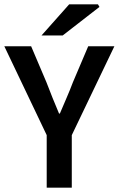

<svg xmlns="http://www.w3.org/2000/svg" viewBox="-24 -868 549 888"><path d="M192 0V-243L-4 -654H120L191 -487Q205 -450 219 -415.5Q233 -381 249 -343H253Q269 -381 284 -415.5Q299 -450 313 -487L384 -654H505L308 -243V0ZM168 -704 296 -848H429L436 -836L266 -704Z"/></svg>

Font: Source Sans 3 SemiBold
Style: Regular
Weight: 600
Designer: Paul D. Hunt
Foundry: Adobe
Version: Version 3.046;hotconv 1.0.118;makeotfexe 2.5.65603